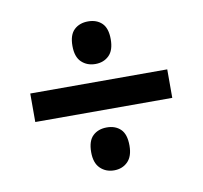

<svg xmlns="http://www.w3.org/2000/svg" viewBox="-61 -711 652 617"><g transform="rotate(-10 264.5 -403.0)"><path d="M264 -507Q237 -507 219 -524Q201 -541 201 -577Q201 -613 218.5 -629.5Q236 -646 264 -646Q292 -646 309 -629.5Q326 -613 326 -577Q326 -541 308.5 -524Q291 -507 264 -507ZM41 -357V-450H488V-357ZM264 -160Q237 -160 219 -177.5Q201 -195 201 -230Q201 -267 218.5 -283.5Q236 -300 264 -300Q292 -300 309 -283.5Q326 -267 326 -230Q326 -195 308.5 -177.5Q291 -160 264 -160Z"/></g></svg>

Font: Noto Sans Tamil UI SemiCondensed SemiBold
Style: Regular
Weight: 600
Width: 4
Designer: Jelle Bosma - Monotype Design Team
Foundry: Monotype Imaging Inc.
Version: Version 2.004; ttfautohint (v1.8.4.7-5d5b)